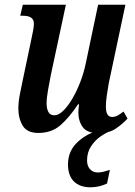

<svg xmlns="http://www.w3.org/2000/svg" viewBox="-20 -556 573 816"><path d="M400 10Q350 10 331.5 -16Q313 -42 313 -78Q313 -90 316 -113H312Q274 -56 236.5 -23.5Q199 9 143 9Q95 9 76.5 -22Q58 -53 58 -95Q58 -121 64 -153Q70 -185 76 -212L113 -388Q117 -408 120.5 -425Q124 -442 124 -456Q124 -489 78 -489H66L77 -536H260L196 -237Q190 -207 184 -173Q178 -139 178 -116Q178 -95 185.5 -80.5Q193 -66 211 -66Q229 -66 249 -85.5Q269 -105 288 -137.5Q307 -170 322 -209.5Q337 -249 345 -289L397 -536H513L442 -201Q438 -177 434 -151Q430 -125 430 -103Q430 -59 456 -59Q469 -59 480 -65Q491 -71 505 -82L522 -52Q502 -30 473 -10Q444 10 400 10ZM365 240Q319 240 294 215Q269 190 269 143Q269 90 303.5 54Q338 18 392 0H452Q432 7 408.5 23Q385 39 367.5 65Q350 91 350 126Q350 149 362.5 163Q375 177 395 177Q407 177 419.5 174Q432 171 447 166L435 224Q401 240 365 240Z"/></svg>

Font: Noto Serif ExtraCondensed SemiBold
Style: Italic
Weight: 600
Width: 2
Italic angle: -12°
Designer: Monotype Design Team
Foundry: Monotype Imaging Inc.
Version: Version 2.013